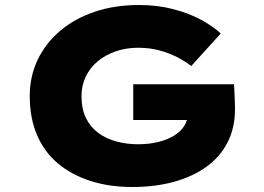

<svg xmlns="http://www.w3.org/2000/svg" viewBox="-20 -738 1056 768"><path d="M509 10Q418 10 342.5 -14Q267 -38 212 -84Q157 -130 128 -198Q99 -266 99 -354Q99 -433 131 -499.5Q163 -566 221 -615Q279 -664 359 -691Q439 -718 535 -718Q610 -718 673 -701.5Q736 -685 784 -659Q832 -633 863 -604L745 -474Q719 -494 687.5 -510Q656 -526 617.5 -536.5Q579 -547 532 -547Q484 -547 442.5 -532.5Q401 -518 370.5 -492.5Q340 -467 323 -431.5Q306 -396 306 -354Q306 -302 324 -265.5Q342 -229 373.5 -206Q405 -183 446 -172Q487 -161 532 -161Q576 -161 612.5 -170Q649 -179 675.5 -195Q702 -211 716.5 -233.5Q731 -256 731 -283V-306L758 -258H513V-401H916Q917 -387 918 -365.5Q919 -344 919.5 -325.5Q920 -307 920 -302Q920 -227 890.5 -169Q861 -111 806.5 -71.5Q752 -32 676.5 -11Q601 10 509 10Z"/></svg>

Font: Lexend Peta ExtraBold
Style: Regular
Weight: 800
Version: Version 1.007